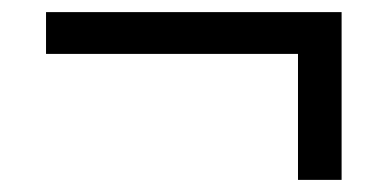

<svg xmlns="http://www.w3.org/2000/svg" viewBox="-20 -443 640 317"><path d="M472 -146V-354H56V-423H544V-146Z"/></svg>

Font: Nunito Sans 12pt ExtraLight 10pt Medium
Style: Regular
Weight: 500
Version: Version 3.101;gftools[0.9.27]